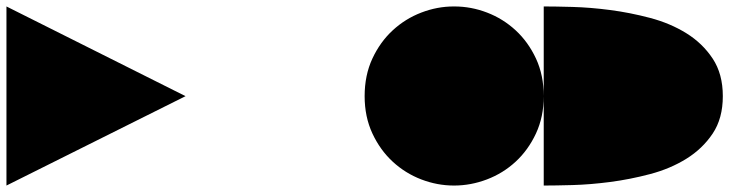

<svg xmlns="http://www.w3.org/2000/svg" viewBox="-20 -575 2260 595"><path d="M0 0 555 -277 0 -555Z M1110 0 555 -555Z M1386 -555Q1335 -555 1285.5 -536Q1236 -517 1197 -481Q1158 -445 1134 -393.5Q1110 -342 1110 -277Q1110 -213 1134 -161.5Q1158 -110 1197 -74Q1236 -38 1285.5 -19Q1335 0 1387 0Q1439 0 1489 -19Q1539 -38 1578 -74Q1617 -110 1641 -161.5Q1665 -213 1665 -277Q1665 -342 1641 -393.5Q1617 -445 1578 -481Q1539 -517 1489.5 -536Q1440 -555 1388 -555Z M1665 0Q1700 0 1754.5 -1.5Q1809 -3 1870.5 -11Q1932 -19 1994.5 -35.5Q2057 -52 2107 -83Q2157 -114 2188.5 -161Q2220 -208 2220 -277Q2220 -346 2188.5 -393.5Q2157 -441 2107 -472Q2057 -503 1994.5 -519.5Q1932 -536 1870.5 -544Q1809 -552 1754.5 -553.5Q1700 -555 1665 -555Z"/></svg>

Font: Relief SingleLine Ornament
Style: Regular
Weight: 400
Designer: François Chastanet, Noëlie Dayma, Élisa Garzelli
Foundry: institut supérieur des arts et du design Toulouse / isdaT
Version: Version 1.000